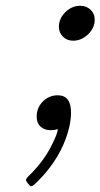

<svg xmlns="http://www.w3.org/2000/svg" viewBox="-20 -451 348 665"><path d="M233 -310Q212 -310 198 -324Q184 -338 184 -358Q184 -387 206.5 -409Q229 -431 258 -431Q279 -431 293.5 -417.5Q308 -404 308 -383Q308 -354 285 -332Q262 -310 233 -310ZM107 -47Q107 -78 128.5 -99.5Q150 -121 180 -121Q226 -121 226 -61Q226 -39 220 -11Q200 73 140 145Q132 155 115 172.5Q98 190 94 192Q90 194 88 194Q84 194 77 185Q70 176 70 172Q70 167 86 152Q134 104 161 48Q180 10 180 -3Q179 -4 178 -3.5Q177 -3 174 -2L167 -1Q160 0 156 0Q134 0 120.5 -12.5Q107 -25 107 -47Z"/></svg>

Font: KaTeX_Main
Style: Italic
Weight: 400
Version: Version 1.1; ttfautohint (v1.3)